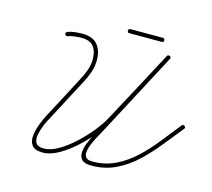

<svg xmlns="http://www.w3.org/2000/svg" viewBox="-94 -745 956 867"><g transform="rotate(15 383.5 -311.5)"><path d="M135 -533Q132 -542 141 -546Q156 -552 175 -554Q194 -556 210 -556Q210 -556 210 -556Q210 -556 210 -556Q210 -556 210 -556Q210 -556 210 -556Q258 -556 280.5 -529Q303 -502 303 -456Q303 -426 292.5 -397Q282 -368 268 -343Q242 -294 216 -244.5Q190 -195 164 -146Q156 -133 146.5 -110Q137 -87 132.5 -64Q128 -41 136.5 -25.5Q145 -10 174 -10Q206 -10 242.5 -31.5Q279 -53 315 -86.5Q351 -120 379 -155Q407 -190 421 -217Q467 -302 512.5 -387Q558 -472 603 -557Q608 -565 616 -561Q625 -556 620 -548Q575 -463 529.5 -378Q484 -293 438 -208Q423 -179 393 -142Q363 -105 325.5 -70.5Q288 -36 248.5 -13.5Q209 9 174 9Q137 9 123.5 -9Q110 -27 113 -54Q116 -81 126.5 -108.5Q137 -136 147 -155Q173 -204 199 -253Q225 -302 251 -352Q264 -375 274 -402Q284 -429 284 -456Q284 -494 267 -515.5Q250 -537 210 -537Q210 -537 210 -537Q210 -537 210 -537Q210 -537 210 -537Q210 -537 210 -537Q196 -537 178.5 -535Q161 -533 148 -528Q139 -525 135 -533ZM616 -561Q625 -556 620 -548Q568 -450 516 -351.5Q464 -253 412 -155Q407 -145 397 -127.5Q387 -110 378 -90Q369 -70 365.5 -52Q362 -34 369.5 -22Q377 -10 401 -10Q461 -10 510.5 -34.5Q560 -59 601.5 -98.5Q643 -138 679 -184Q715 -230 749 -272Q755 -279 762 -273Q770 -267 764 -260Q728 -216 690.5 -169Q653 -122 610 -81.5Q567 -41 515.5 -16Q464 9 401 9Q369 9 356.5 -4.5Q344 -18 345.5 -39Q347 -60 356.5 -83.5Q366 -107 377 -128.5Q388 -150 396 -163Q448 -262 499.5 -360Q551 -458 603 -557Q608 -565 616 -561ZM404 -622Q404 -632 413 -632Q451 -632 488.5 -632Q526 -632 564 -632Q574 -632 574 -622Q574 -613 564 -613Q526 -613 488.5 -613Q451 -613 413 -613Q404 -613 404 -622Z"/></g></svg>

Font: FRB American Cursive Guidelines Extralight
Style: Italic
Weight: 200
Italic angle: -25°
Version: Version 2.0;Modular Font Editor K font №1